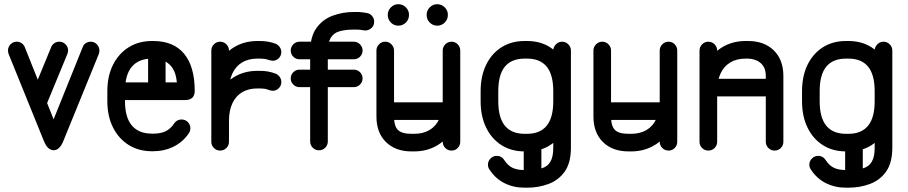

<svg xmlns="http://www.w3.org/2000/svg" viewBox="-20 -716 4321 914"><path d="M373.8 -492Q377.5 -503.2 388.2 -510.4Q399 -517.5 411.8 -517.5Q429.2 -517.5 441.2 -504.9Q453.2 -492.2 453.2 -475.8Q453.2 -468 450.2 -458.5L281.2 -44Q263.8 -0.8 235.2 -0.9Q206.8 -1 189.2 -44L21.2 -458.5Q18 -467.8 18 -475.8Q18 -492.2 30.1 -504.9Q42.2 -517.5 59.8 -517.5Q72.5 -517.5 82.9 -510.4Q93.2 -503.2 97.8 -492L235.2 -148ZM198.8 -212.2Q194 -201 183.8 -193.9Q173.5 -186.8 160.8 -186.8Q143.2 -186.8 131 -199Q118.8 -211.2 118.8 -228.5Q118.8 -237.2 122 -244.8L223.8 -492Q228.2 -503.2 238.6 -510.4Q249 -517.5 262.5 -517.5Q279.8 -517.5 292 -505Q304.2 -492.5 304.2 -475.8Q304.2 -471.2 303.1 -466.9Q302 -462.5 300.5 -458.5Z M533 -239.8Q515.5 -239.8 503.5 -252Q491.5 -264.2 491.5 -281.8Q491.5 -299.2 503.5 -311.5Q515.5 -323.8 533 -323.8H821.8Q817 -381 786.9 -409Q756.8 -437 709.2 -437H703.5Q641 -437 608 -398.8Q575 -360.5 575 -281.8V-234.5Q575 -156.8 608 -118.2Q641 -79.8 703.5 -79.8H709.2Q744.5 -79.8 768.5 -91.2Q792.5 -102.8 810 -129.8Q822.8 -147.2 844.2 -147.2Q862 -147.2 874.1 -135Q886.2 -122.8 886.2 -105.2Q886.2 -91.8 878.5 -81Q850.8 -40 806.4 -18Q762 4 709.2 4H703.5Q640.2 4 592.5 -25.9Q544.8 -55.8 517.9 -109.5Q491 -163.2 491 -234.5V-281.8Q491 -353.8 517.9 -407.4Q544.8 -461 592.5 -490.9Q640.2 -520.8 703.5 -520.8H709.2Q805.8 -520.8 856.1 -460.5Q906.5 -400.2 907 -284.2Q907 -239.8 862 -239.8ZM768.2 -315.8Q768.2 -299 755.9 -286.9Q743.5 -274.8 727 -274.8Q709.5 -274.8 697.2 -286.9Q685 -299 685 -315.8V-460Q685 -477.2 697.2 -489.6Q709.5 -502 727 -502Q743.5 -502 755.9 -489.6Q768.2 -477.2 768.2 -460Z M1070 -41.2Q1070 -23.8 1057.8 -11.5Q1045.5 0.8 1028 0.8Q1010.5 0.8 998.2 -11.5Q986 -23.8 986 -41.2V-475.8Q986 -492.2 998.2 -504.9Q1010.5 -517.5 1028 -517.5Q1045.5 -517.5 1057.8 -504.9Q1070 -492.2 1070 -475.8ZM1070 -281.8Q1070 -264.2 1057.8 -252Q1045.5 -239.8 1028 -239.8Q1010.5 -239.8 998.2 -252Q986 -264.2 986 -281.8Q986 -350.8 1014.2 -404.9Q1042.5 -459 1092 -489.9Q1141.5 -520.8 1205.5 -520.8H1217.2Q1238 -520.8 1257.2 -517.4Q1276.5 -514 1293.2 -507.2Q1304.2 -502.2 1311.8 -491.6Q1319.2 -481 1319.2 -468.5Q1319.2 -450.5 1306.6 -438.4Q1294 -426.2 1276.5 -426.8Q1265.5 -428 1252.8 -432.5Q1240 -437 1217.2 -437H1205.5Q1162.8 -437 1132.4 -418.8Q1102 -400.5 1086 -365.9Q1070 -331.2 1070 -281.8ZM1070 -140.2Q1070 -122.8 1057.8 -110.6Q1045.5 -98.5 1028 -98.5Q1010.5 -98.5 998.2 -110.6Q986 -122.8 986 -140.2Q986 -208.5 1014.2 -262.6Q1042.5 -316.8 1092 -347.8Q1141.5 -378.8 1205.5 -378.8H1217.2Q1258.2 -378.8 1293.2 -365Q1304.2 -360.2 1311.8 -349.6Q1319.2 -339 1319.2 -325.5Q1319.2 -307.8 1306.6 -295.5Q1294 -283.2 1276.5 -283.8Q1265.5 -285.2 1252.8 -290.1Q1240 -295 1217.2 -295H1205.5Q1162.8 -295 1132.4 -276.8Q1102 -258.5 1086 -223.8Q1070 -189 1070 -140.2Z M1540.5 -42.5Q1540.5 -25 1528.2 -12.8Q1516 -0.5 1498.5 -0.5Q1481 -0.5 1468.8 -12.8Q1456.5 -25 1456.5 -42.5V-468.5Q1456.5 -540.8 1486.1 -582.1Q1515.8 -623.5 1563.2 -641.2Q1610.8 -659 1666 -659H1677Q1690.2 -659 1703 -657.6Q1715.8 -656.2 1727.2 -654Q1741.5 -651.5 1751.4 -639.8Q1761.2 -628 1761.2 -612.8Q1761.2 -591.5 1745.4 -580Q1729.5 -568.5 1711.8 -571.5Q1694.5 -575.2 1677 -575.2H1666Q1623.5 -575.2 1595.5 -566.9Q1567.5 -558.5 1554 -535.4Q1540.5 -512.2 1540.5 -468.5ZM1405.8 -433.8Q1388.5 -433.8 1376.2 -446Q1364 -458.2 1364 -475.8Q1364 -492.2 1376.2 -504.9Q1388.5 -517.5 1405.8 -517.5H1664Q1681.5 -517.5 1693.8 -504.9Q1706 -492.2 1706 -475.8Q1706 -458.2 1693.8 -446Q1681.5 -433.8 1664 -433.8ZM1405.8 -301.2Q1388.5 -301.2 1376.2 -313.5Q1364 -325.8 1364 -342.5Q1364 -360 1376.2 -372.2Q1388.5 -384.5 1405.8 -384.5H1664Q1681.5 -384.5 1693.8 -372.2Q1706 -360 1706 -342.5Q1706 -325.8 1693.8 -313.5Q1681.5 -301.2 1664 -301.2Z M2171 -41.2Q2171 -23.8 2159 -11.5Q2147 0.8 2129.5 0.8Q2112 0.8 2099.8 -11.5Q2087.5 -23.8 2087.5 -41.2V-475.8Q2087.5 -492.2 2099.8 -504.9Q2112 -517.5 2129.5 -517.5Q2147 -517.5 2159 -504.9Q2171 -492.2 2171 -475.8ZM2087.5 -233.8Q2087.5 -251.2 2099.8 -263.5Q2112 -275.8 2129.5 -275.8Q2147 -275.8 2159 -263.5Q2171 -251.2 2171 -233.8Q2171 -165.5 2142.9 -111.4Q2114.8 -57.2 2065 -26.2Q2015.2 4.8 1951 4.8H1939.2Q1862.5 4.8 1817.2 -39.9Q1772 -84.5 1772 -161.8V-475.8Q1772 -492.2 1784.2 -504.9Q1796.5 -517.5 1814 -517.5Q1831.5 -517.5 1843.6 -504.9Q1855.8 -492.2 1855.8 -475.8V-161.8Q1855.8 -116 1874.2 -97.5Q1892.8 -79 1939.2 -79H1951Q1994.5 -79 2025 -97.2Q2055.5 -115.5 2071.5 -150.4Q2087.5 -185.2 2087.5 -233.8ZM1814 -145Q1796.5 -145 1784.2 -157.6Q1772 -170.2 1772 -186.8Q1772 -204.2 1784.2 -216.5Q1796.5 -228.8 1814 -228.8H2125.2Q2142.8 -228.8 2155 -216.5Q2167.2 -204.2 2167.2 -186.8Q2167.2 -170.2 2155 -157.6Q2142.8 -145 2125.2 -145ZM2011 -646Q2011 -666.2 2025.9 -681.1Q2040.8 -696 2061.2 -696Q2082.2 -696 2097.1 -681.1Q2112 -666.2 2112 -646V-644.5Q2112 -623.5 2097.1 -608.6Q2082.2 -593.8 2061.2 -593.8Q2040.8 -593.8 2025.9 -608.6Q2011 -623.5 2011 -644.5ZM1826 -646Q1826 -666.2 1840.9 -681.1Q1855.8 -696 1876.2 -696Q1897.2 -696 1912.1 -681.1Q1927 -666.2 1927 -646V-644.5Q1927 -623.5 1912.1 -608.6Q1897.2 -593.8 1876.2 -593.8Q1855.8 -593.8 1840.9 -608.6Q1826 -623.5 1826 -644.5Z M2268 -281.8Q2268 -353.8 2294.1 -407.4Q2320.2 -461 2367.2 -490.9Q2414.2 -520.8 2477.5 -520.8H2489.2Q2552.2 -520.8 2598.8 -490.9Q2645.2 -461 2670.9 -407.4Q2696.5 -353.8 2696.5 -281.8V-233.8Q2696.5 -162.5 2670.9 -108.8Q2645.2 -55 2598.9 -25.1Q2552.5 4.8 2489.2 4.8H2477.5Q2414.2 4.8 2367.2 -25.1Q2320.2 -55 2294.1 -108.8Q2268 -162.5 2268 -233.8ZM2352 -281.8V-233.8Q2352 -156 2383.5 -117.5Q2415 -79 2477.5 -79H2489.2Q2551 -79 2582.4 -117.5Q2613.8 -156 2613.8 -233.8V-281.8Q2613.8 -360.5 2582.4 -398.8Q2551 -437 2489.2 -437H2477.5Q2415 -437 2383.5 -398.8Q2352 -360.5 2352 -281.8ZM2310.5 91.5Q2302.8 81.5 2302.8 68Q2302.8 50.8 2315.2 38.4Q2327.8 26 2344.8 26Q2367 26 2379.5 44.5Q2396.5 71.2 2419 82.4Q2441.5 93.5 2477.5 93.5H2489.2Q2531.5 93.5 2559.1 85.1Q2586.8 76.8 2600.2 53.6Q2613.8 30.5 2613.8 -13V-475.8Q2613.8 -492.2 2626.4 -504.9Q2639 -517.5 2655.8 -517.5Q2673.2 -517.5 2685.5 -504.9Q2697.8 -492.2 2697.8 -475.8V-13Q2697.8 59 2668.5 100.4Q2639.2 141.8 2591.5 159.6Q2543.8 177.5 2489.2 177.5H2477.5Q2424.8 177.5 2381.5 155.9Q2338.2 134.2 2310.5 91.5ZM2557.2 129.5Q2557.2 147 2545 159.2Q2532.8 171.5 2515.2 171.5Q2497.8 171.5 2485.5 159.2Q2473.2 147 2473.2 129.5V-26Q2473.2 -43.5 2485.5 -55.8Q2497.8 -68 2515.2 -68Q2532.8 -68 2545 -55.8Q2557.2 -43.5 2557.2 -26Z M3204 -41.2Q3204 -23.8 3192 -11.5Q3180 0.8 3162.5 0.8Q3145 0.8 3132.8 -11.5Q3120.5 -23.8 3120.5 -41.2V-475.8Q3120.5 -492.2 3132.8 -504.9Q3145 -517.5 3162.5 -517.5Q3180 -517.5 3192 -504.9Q3204 -492.2 3204 -475.8ZM3120.5 -233.8Q3120.5 -251.2 3132.8 -263.5Q3145 -275.8 3162.5 -275.8Q3180 -275.8 3192 -263.5Q3204 -251.2 3204 -233.8Q3204 -165.5 3175.9 -111.4Q3147.8 -57.2 3098 -26.2Q3048.2 4.8 2984 4.8H2972.2Q2895.5 4.8 2850.2 -39.9Q2805 -84.5 2805 -161.8V-475.8Q2805 -492.2 2817.2 -504.9Q2829.5 -517.5 2847 -517.5Q2864.5 -517.5 2876.6 -504.9Q2888.8 -492.2 2888.8 -475.8V-161.8Q2888.8 -116 2907.2 -97.5Q2925.8 -79 2972.2 -79H2984Q3027.5 -79 3058 -97.2Q3088.5 -115.5 3104.5 -150.4Q3120.5 -185.2 3120.5 -233.8ZM2847 -145Q2829.5 -145 2817.2 -157.6Q2805 -170.2 2805 -186.8Q2805 -204.2 2817.2 -216.5Q2829.5 -228.8 2847 -228.8H3158.2Q3175.8 -228.8 3188 -216.5Q3200.2 -204.2 3200.2 -186.8Q3200.2 -170.2 3188 -157.6Q3175.8 -145 3158.2 -145Z M3394 -41.2Q3394 -23.8 3381.8 -11.5Q3369.5 0.8 3352 0.8Q3334.5 0.8 3322.2 -11.5Q3310 -23.8 3310 -41.2V-475.8Q3310 -492.2 3322.2 -504.9Q3334.5 -517.5 3352 -517.5Q3369.5 -517.5 3381.8 -504.9Q3394 -492.2 3394 -475.8ZM3394 -281.8Q3394 -264.2 3381.8 -252Q3369.5 -239.8 3352 -239.8Q3334.5 -239.8 3322.2 -252Q3310 -264.2 3310 -281.8Q3310 -350.8 3338.2 -404.9Q3366.5 -459 3416 -489.9Q3465.5 -520.8 3529.5 -520.8H3541.2Q3618 -520.8 3663.6 -476.1Q3709.2 -431.5 3709.2 -354.2V-41.2Q3709.2 -23.8 3697.1 -11.5Q3685 0.8 3667.5 0.8Q3650 0.8 3637.8 -11.5Q3625.5 -23.8 3625.5 -41.2V-354.2Q3625.5 -385 3612.5 -403.1Q3599.5 -421.2 3579.2 -429.1Q3559 -437 3538.2 -437H3529.5Q3486.8 -437 3456.4 -418.8Q3426 -400.5 3410 -365.9Q3394 -331.2 3394 -281.8ZM3667.5 -341Q3685 -341 3697.1 -328.4Q3709.2 -315.8 3709.2 -299Q3709.2 -281.5 3697.1 -269.2Q3685 -257 3667.5 -257H3356Q3338.5 -257 3326.2 -269.2Q3314 -281.5 3314 -299Q3314 -315.8 3326.2 -328.4Q3338.5 -341 3356 -341Z M3798 -281.8Q3798 -353.8 3824.1 -407.4Q3850.2 -461 3897.2 -490.9Q3944.2 -520.8 4007.5 -520.8H4019.2Q4082.2 -520.8 4128.8 -490.9Q4175.2 -461 4200.9 -407.4Q4226.5 -353.8 4226.5 -281.8V-233.8Q4226.5 -162.5 4200.9 -108.8Q4175.2 -55 4128.9 -25.1Q4082.5 4.8 4019.2 4.8H4007.5Q3944.2 4.8 3897.2 -25.1Q3850.2 -55 3824.1 -108.8Q3798 -162.5 3798 -233.8ZM3882 -281.8V-233.8Q3882 -156 3913.5 -117.5Q3945 -79 4007.5 -79H4019.2Q4081 -79 4112.4 -117.5Q4143.8 -156 4143.8 -233.8V-281.8Q4143.8 -360.5 4112.4 -398.8Q4081 -437 4019.2 -437H4007.5Q3945 -437 3913.5 -398.8Q3882 -360.5 3882 -281.8ZM3840.5 91.5Q3832.8 81.5 3832.8 68Q3832.8 50.8 3845.2 38.4Q3857.8 26 3874.8 26Q3897 26 3909.5 44.5Q3926.5 71.2 3949 82.4Q3971.5 93.5 4007.5 93.5H4019.2Q4061.5 93.5 4089.1 85.1Q4116.8 76.8 4130.2 53.6Q4143.8 30.5 4143.8 -13V-475.8Q4143.8 -492.2 4156.4 -504.9Q4169 -517.5 4185.8 -517.5Q4203.2 -517.5 4215.5 -504.9Q4227.8 -492.2 4227.8 -475.8V-13Q4227.8 59 4198.5 100.4Q4169.2 141.8 4121.5 159.6Q4073.8 177.5 4019.2 177.5H4007.5Q3954.8 177.5 3911.5 155.9Q3868.2 134.2 3840.5 91.5ZM4087.2 129.5Q4087.2 147 4075 159.2Q4062.8 171.5 4045.2 171.5Q4027.8 171.5 4015.5 159.2Q4003.2 147 4003.2 129.5V-26Q4003.2 -43.5 4015.5 -55.8Q4027.8 -68 4045.2 -68Q4062.8 -68 4075 -55.8Q4087.2 -43.5 4087.2 -26Z"/></svg>

Font: Libertine-Super Thin
Style: Regular
Weight: 100
Designer: Bastien Sozeau
Foundry: NBR — Bastien Sozeau
Version: Version 2.003;gftools[0.9.33]